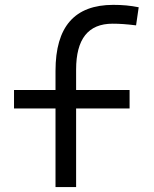

<svg xmlns="http://www.w3.org/2000/svg" viewBox="-20 -762 626 782"><path d="M206.1 0H290V-320.3H507.8V-395.5H290V-478.5C290 -603.5 339.4 -665.5 438.5 -665.5C466.8 -665.5 494.6 -663.6 534.2 -658.7L544.9 -732.4C510.3 -739.3 479 -742.2 441.4 -742.2C283.7 -742.2 206.1 -653.3 206.1 -473.6V-395.5H37.1V-320.3H206.1Z"/></svg>

Font: Cascadia Code SemiLight
Style: Regular
Weight: 350
Monospace: yes
Designer: Aaron Bell
Foundry: Saja Typeworks
Version: Version 2404.023